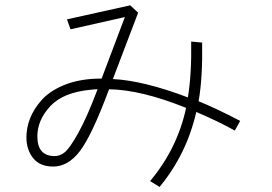

<svg xmlns="http://www.w3.org/2000/svg" viewBox="-20 -703 1040 735"><path d="M81.1 -177.7Q81.1 -213.9 95.2 -250Q109.4 -286.1 138.7 -319.3Q168 -352.5 219.7 -375Q271.5 -397.5 338.9 -401.4Q342.8 -401.4 353 -401.9Q363.3 -402.3 369.1 -402.3L458 -637.7L250 -590.8L236.3 -628.9L478.5 -682.6L508.8 -654.3L412.1 -400.4Q529.3 -394.5 699.2 -330.1Q713.9 -418 711.9 -543.9L753.9 -540Q755.9 -402.3 740.2 -315.4Q805.7 -289.1 899.4 -240.2L878.9 -203.1Q820.3 -236.3 731.4 -274.4Q694.3 -112.3 590.8 12.7L554.7 -9.8Q659.2 -134.8 692.4 -290Q520.5 -359.4 397.5 -361.3Q332 -185.5 286.6 -125.5Q241.2 -65.4 183.6 -65.4Q132.8 -65.4 106.9 -97.7Q81.1 -129.9 81.1 -177.7ZM123 -180.7Q123 -105.5 189.5 -105.5Q210 -105.5 228.5 -120.6Q247.1 -135.7 280.3 -195.3Q313.5 -254.9 353.5 -361.3Q342.8 -361.3 327.1 -359.4Q221.7 -349.6 172.4 -296.4Q123 -243.2 123 -180.7Z"/></svg>

Font: Gothic A1 ExtraLight
Style: Regular
Weight: 275
Designer: HanYang I&C Co.,Ltd.
Foundry: HanYang I&C Co.,Ltd.
Version: Version 2.50